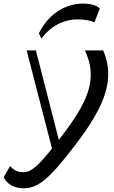

<svg xmlns="http://www.w3.org/2000/svg" viewBox="-93 -827 625 1054"><path d="M39.3 206.5Q-3.8 206.5 -31.9 189.8Q-60.1 173.2 -72.6 145.4L-37.6 84.7Q-24.5 100.1 -7.5 109.2Q9.4 118.3 31.9 118.3Q49.8 118.3 66.6 111.6Q83.4 104.9 106.8 84.2Q130.3 63.4 164.6 22.8Q199 -17.8 251.1 -86.5Q300.8 -151.8 336.5 -210.3Q372.2 -268.8 390.2 -324.2Q408.1 -379.6 404.7 -435.1Q401.2 -490.7 372.9 -550.5H473.5Q505.3 -475.4 500.3 -399.2Q495.3 -323.1 453.2 -236.8Q411.2 -150.5 330 -43.9Q275.9 27.6 234.8 75.7Q193.8 123.9 160.8 152.8Q127.9 181.6 98.8 194.1Q69.7 206.5 39.3 206.5ZM198.9 13.2 53.3 -550.5H104L234.7 -40.8ZM134.1 -615.1 120.5 -644.3Q147.3 -697.9 185.3 -734.3Q223.4 -770.6 268.8 -788.9Q314.1 -807.3 361.8 -807.3Q394.6 -807.3 418.8 -800.1Q443.1 -792.9 454.9 -780.5L425.4 -704.4Q411.6 -711.3 387 -715.9Q362.4 -720.5 331.4 -720.5Q275.1 -720.5 223.5 -693.4Q172 -666.4 134.1 -615.1Z"/></svg>

Font: Savate ExtraLight
Style: Italic
Weight: 200
Italic angle: -11°
Designer: Max Esnée
Foundry: Plomb Type
Version: Version 2.000